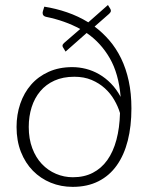

<svg xmlns="http://www.w3.org/2000/svg" viewBox="-20 -722 576 748"><path d="M227 -535Q223.5 -539 223.5 -544Q223.5 -549 229.5 -554.5L292.5 -609Q262.5 -625.5 229.2 -637.2Q196 -649 159 -656.5Q154 -657.5 150 -661.2Q146 -665 146 -672Q146 -673.5 147.2 -678.8Q148.5 -684 149.5 -686L152.5 -696Q197.5 -689 241.2 -674Q285 -659 324 -635L400.5 -702.5L409.5 -688Q412 -684 412 -680Q412 -674.5 405.5 -668.5L348.5 -618.5Q380 -595 406.2 -564.5Q432.5 -534 451.8 -494.5Q471 -455 481.5 -406.5Q492 -358 492 -299.5Q492 -230.5 477.8 -174.2Q463.5 -118 435 -77.8Q406.5 -37.5 363.5 -15.8Q320.5 6 263 6Q217.5 6 177.8 -10.2Q138 -26.5 108.2 -56.8Q78.5 -87 61.5 -130.2Q44.5 -173.5 44.5 -227.5Q44.5 -275.5 59 -318Q73.5 -360.5 101.2 -392.2Q129 -424 169.5 -442.2Q210 -460.5 261.5 -460.5Q288 -460.5 314.8 -453.8Q341.5 -447 366.2 -432.8Q391 -418.5 412.5 -396.5Q434 -374.5 450 -344.5Q442.5 -435 407.5 -495.5Q372.5 -556 317.5 -593.5L235.5 -521ZM264 -31.5Q308 -31.5 341.5 -48.8Q375 -66 398 -98.2Q421 -130.5 433.5 -177Q446 -223.5 447.5 -281.5Q440 -307 425.2 -332.5Q410.5 -358 388.5 -378Q366.5 -398 337 -410.5Q307.5 -423 269.5 -423Q225.5 -423 192.2 -408Q159 -393 136.8 -366.5Q114.5 -340 103.2 -304.2Q92 -268.5 92 -227.5Q92 -181 105.8 -144.5Q119.5 -108 143.2 -83Q167 -58 198.2 -44.8Q229.5 -31.5 264 -31.5Z"/></svg>

Font: Lato Light
Style: Regular
Weight: 300
Designer: Lukasz Dziedzic
Foundry: Lukasz Dziedzic
Version: Version 1.104; Western+Polish opensource